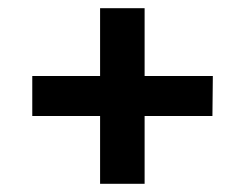

<svg xmlns="http://www.w3.org/2000/svg" viewBox="-20 -596 600 470"><path d="M225 -146V-312H59V-410H225V-576H334V-410H501L500 -312H334V-146Z"/></svg>

Font: Hepta Slab SemiBold
Style: Regular
Weight: 600
Designer: Michael LaGattuta
Foundry: Michael LaGattuta
Version: Version 1.102